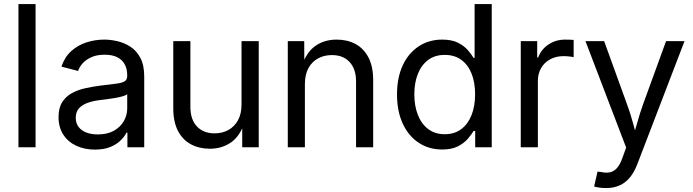

<svg xmlns="http://www.w3.org/2000/svg" viewBox="-20 -748 3520 975"><path d="M160.6 -727.5V0H73.7V-727.5Z M461.9 11.7Q410.2 11.7 368.4 -7.3Q326.7 -26.4 302 -63.5Q277.3 -100.6 277.3 -153.8Q277.3 -200.2 295.7 -229Q314 -257.8 344.5 -274.7Q375 -291.5 412.4 -299.8Q449.7 -308.1 487.8 -313Q537.1 -319.3 567.1 -322.8Q597.2 -326.2 611.6 -334.2Q626 -342.3 626 -362.3V-365.7Q626 -398.4 613 -421.9Q600.1 -445.3 574.7 -457.8Q549.3 -470.2 511.7 -470.2Q473.1 -470.2 445.6 -458.3Q418 -446.3 400.6 -427.5Q383.3 -408.7 376.5 -387.7L292 -409.7Q308.6 -459 342.3 -489Q376 -519 419.7 -533Q463.4 -546.9 509.8 -546.9Q541 -546.9 576.2 -538.8Q611.3 -530.8 642.3 -510.7Q673.3 -490.7 692.9 -453.9Q712.4 -417 712.4 -358.9V0H627V-74.2H622.1Q612.8 -55.2 592.8 -35.2Q572.8 -15.1 540.5 -1.7Q508.3 11.7 461.9 11.7ZM476.1 -65.4Q525.4 -65.4 558.6 -84.2Q591.8 -103 608.9 -133.3Q626 -163.6 626 -196.8V-270Q620.6 -264.2 603.8 -259.3Q586.9 -254.4 564.7 -250.5Q542.5 -246.6 520.8 -243.9Q499 -241.2 483.9 -239.3Q452.6 -235.4 425.3 -225.8Q397.9 -216.3 381.3 -198.2Q364.7 -180.2 364.7 -149.4Q364.7 -122.1 379.2 -103.3Q393.6 -84.5 418.5 -75Q443.4 -65.4 476.1 -65.4Z M1045.9 7.3Q991.2 7.3 949.2 -15.4Q907.2 -38.1 883.5 -83.7Q859.9 -129.4 859.9 -198.2V-539.1H946.8V-205.6Q946.8 -141.6 979.7 -106.2Q1012.7 -70.8 1069.8 -70.8Q1108.4 -70.8 1139.4 -87.6Q1170.4 -104.5 1188.5 -137.2Q1206.5 -169.9 1206.5 -217.8V-539.1H1293.9V0H1210V-130.9H1224.1Q1198.7 -55.7 1152.3 -24.2Q1106 7.3 1045.9 7.3Z M1528.3 -321.3V0H1441.4V-539.1H1524.9L1525.4 -408.7H1510.7Q1535.6 -482.9 1581.5 -514.9Q1627.4 -546.9 1689.5 -546.9Q1744.1 -546.9 1785.9 -524.2Q1827.6 -501.5 1851.3 -455.8Q1875 -410.2 1875 -340.8V0H1788.1V-334Q1788.1 -397.5 1755.4 -432.9Q1722.7 -468.3 1665.5 -468.3Q1626.5 -468.3 1595.5 -451.7Q1564.5 -435.1 1546.4 -402.3Q1528.3 -369.6 1528.3 -321.3Z M2225.6 11.2Q2157.7 11.2 2106 -23.2Q2054.2 -57.6 2025.1 -120.4Q1996.1 -183.1 1996.1 -268.6Q1996.1 -353.5 2025.1 -416Q2054.2 -478.5 2106.2 -512.7Q2158.2 -546.9 2225.6 -546.9Q2274.4 -546.9 2305.7 -531Q2336.9 -515.1 2355.5 -493.7Q2374 -472.2 2384.8 -454.1H2390.1V-727.5H2477.1V0H2393.1V-83H2385.3Q2374 -64.5 2355 -42.5Q2335.9 -20.5 2304.7 -4.6Q2273.4 11.2 2225.6 11.2ZM2238.3 -66.4Q2287.6 -66.4 2322 -92Q2356.4 -117.7 2374.5 -163.3Q2392.6 -209 2392.6 -269Q2392.6 -329.1 2374.8 -374Q2356.9 -418.9 2322.5 -444.1Q2288.1 -469.2 2238.3 -469.2Q2188.5 -469.2 2154.1 -443.4Q2119.6 -417.5 2101.8 -372.3Q2084 -327.1 2084 -269Q2084 -210.9 2101.8 -165Q2119.6 -119.1 2154.3 -92.8Q2189 -66.4 2238.3 -66.4Z M2624.5 0V-539.1H2708V-456.1H2712.9Q2728 -497.1 2765.1 -522Q2802.2 -546.9 2850.6 -546.9Q2860.8 -546.9 2873.5 -546.4Q2886.2 -545.9 2893.1 -545.4V-458Q2889.2 -459 2873.8 -460.9Q2858.4 -462.9 2840.8 -462.9Q2804.2 -462.9 2774.7 -447.3Q2745.1 -431.6 2728.3 -403.3Q2711.4 -375 2711.4 -336.4V0Z M2997.1 199.2 3014.2 123.5 3032.7 125.5Q3057.1 130.9 3077.1 127Q3097.2 123 3113 105.5Q3128.9 87.9 3141.1 52.7L3159.7 1.5L2953.1 -539.1H3047.9L3163.1 -221.2Q3180.7 -173.8 3193.4 -126.7Q3206.1 -79.6 3219.7 -35.2H3189.9Q3203.6 -79.6 3216.6 -126.7Q3229.5 -173.8 3246.6 -221.2L3362.3 -539.1H3456.1L3216.8 84.5Q3201.2 126 3178.5 153.3Q3155.8 180.7 3125.7 193.8Q3095.7 207 3058.1 207Q3037.1 207 3021 204.3Q3004.9 201.7 2997.1 199.2Z"/></svg>

Font: Inter 18pt
Style: Regular
Weight: 400
Designer: Rasmus Andersson
Foundry: rsms
Version: Version 4.001;git-66647c0bb